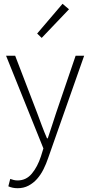

<svg xmlns="http://www.w3.org/2000/svg" viewBox="-20 -774 476 1013"><path d="M200 -574 176 -597 310 -754 344 -725ZM73 219Q46 219 24 209L34 170Q42 173 52 175.5Q62 178 73 178Q118 178 148 142Q178 106 196 51L209 9L12 -480H60L176 -178Q187 -148 200.5 -112Q214 -76 228 -44H232Q243 -76 254.5 -112Q266 -148 276 -178L379 -480H424L234 60Q224 90 209.5 119Q195 148 175.5 170Q156 192 130.5 205.5Q105 219 73 219Z"/></svg>

Font: TypoPRO Source Sans Pro
Style: Regular
Weight: 300
Designer: Paul D. Hunt
Foundry: Adobe Systems Incorporated
Version: Version 2.020;PS 2.000;hotconv 1.0.86;makeotf.lib2.5.63406